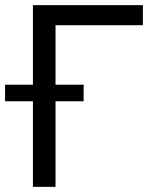

<svg xmlns="http://www.w3.org/2000/svg" viewBox="-50 -727 616 747"><path d="M505.9 -628.9H166V0H78.1V-707H505.9ZM-30.3 -397.5H275.4V-333H-30.3Z"/></svg>

Font: WEMIX Pretendard Variable
Style: Regular
Weight: 400
Designer: Base glyphs from Inter by Rasmus Andersson; Hangeul glyphs from Noto Sans CJK(Source Han Sans) by Jang Soo-young and Kan
Foundry: Kil Hyung-jin
Version: Version 1.000;Glyphs 3.2 (3208)